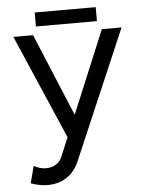

<svg xmlns="http://www.w3.org/2000/svg" viewBox="-57 -878 711 934"><g transform="rotate(-5 298.5 -411.0)"><path d="M315.9 -277.3 130.4 -722.7H34.2L269.5 -178.2ZM291.5 -90.3 562.5 -722.7H466.3L214.8 -119.1Q205.1 -97.7 185.1 -85Q165 -72.3 136.7 -72.3Q121.1 -72.3 104.5 -77.4Q87.9 -82.5 78.1 -89.4L56.2 -5.9Q72.8 0.5 94.5 5.1Q116.2 9.8 136.7 9.8Q175.3 9.8 205.3 -2.7Q235.4 -15.1 257.1 -37.8Q278.8 -60.5 291.5 -90.3ZM147.9 -763.7H445.8V-832H147.9Z"/></g></svg>

Font: Giphurs SC
Style: Regular
Weight: 400
Version: Version 0.920